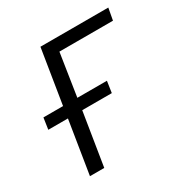

<svg xmlns="http://www.w3.org/2000/svg" viewBox="-122 -587 659 686"><g transform="rotate(-30 207.5 -244.5)"><path d="M57 0 92 -218H11L18 -265H99L135 -489H415L406 -440H185L158 -265H280L273 -218H151L116 0Z"/></g></svg>

Font: Nunito Sans 10pt Condensed Light
Style: Italic
Weight: 300
Width: 3
Italic angle: -9°
Designer: Vernon Adams
Foundry: Vernon Adams
Version: Version 3.101;gftools[0.9.27]